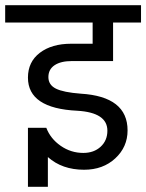

<svg xmlns="http://www.w3.org/2000/svg" viewBox="-42 -662 565 742"><path d="M395 -426H235Q193 -426 169 -410Q145 -394 145 -364Q145 -334 174 -319.5Q203 -305 270 -300Q451 -289 451 -158Q451 -94 403.5 -50Q356 -6 283 -6Q198 -6 143 -55V60H66V-168H137Q153 -126 192.5 -98.5Q232 -71 280 -71Q321 -71 347 -95Q373 -119 373 -157Q373 -227 257 -234Q66 -243 66 -362Q66 -423 112 -458Q158 -493 233 -493H316V-575H-22V-642H503V-575H395Z"/></svg>

Font: Hind
Style: Regular
Weight: 400
Designer: Manushi Parikh, Satya Rajpurohit
Foundry: Indian Type Foundry
Version: Version 2.000;PS 1.0;hotconv 1.0.79;makeotf.lib2.5.61930